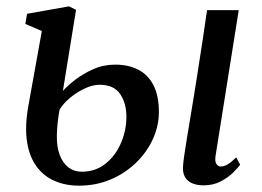

<svg xmlns="http://www.w3.org/2000/svg" viewBox="-20 -575 826 606"><path d="M622.5 10Q601.5 10 586 3.2Q570.5 -3.5 563 -18Q555.5 -32.5 558 -55Q559 -67.5 562.2 -88.8Q565.5 -110 570 -138.8Q574.5 -167.5 580.5 -202.2Q586.5 -237 592.8 -277Q599 -317 606 -360.2Q613 -403.5 619.8 -449.8Q626.5 -496 633.5 -543H733.5L660.5 -84Q657.5 -66 663 -57.8Q668.5 -49.5 676.5 -49.5Q687 -49.5 698 -55.8Q709 -62 725.5 -78.5L738 -55Q731.5 -46 716 -30.5Q700.5 -15 676.8 -2.5Q653 10 622.5 10ZM229.5 11Q187 11 152.8 -3.8Q118.5 -18.5 95.8 -49Q73 -79.5 65.5 -126.5Q58 -173.5 69 -238L112 -477L60 -499.5L65.5 -531.5L198 -555L220 -544L178.5 -288Q192 -303.5 216.8 -322.8Q241.5 -342 274 -356.5Q306.5 -371 343.5 -371Q385.5 -371 416.5 -355Q447.5 -339 464.5 -305.8Q481.5 -272.5 481.5 -221.5Q481.5 -177.5 462.5 -136Q443.5 -94.5 409.2 -61.2Q375 -28 329 -8.5Q283 11 229.5 11ZM238 -33Q281.5 -33 313.2 -58.5Q345 -84 362 -124Q379 -164 379 -206.5Q379 -249.5 359 -278.5Q339 -307.5 294.5 -307.5Q273 -307.5 248.5 -296.2Q224 -285 202.2 -267.2Q180.5 -249.5 168 -229Q164.5 -209.5 162.2 -189.5Q160 -169.5 159.5 -150.5Q158.5 -112 168.5 -85.8Q178.5 -59.5 196.5 -46.2Q214.5 -33 238 -33Z"/></svg>

Font: Merriweather 48pt
Style: Italic
Weight: 400
Italic angle: -7.8°
Version: Version 2.101